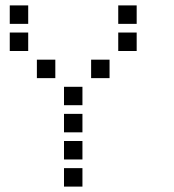

<svg xmlns="http://www.w3.org/2000/svg" viewBox="-20 -704 640 708"><path d="M17 -684Q16 -684 16 -684Q16 -684 16 -683V-617Q16 -616 16 -616Q16 -616 17 -616H83Q84 -616 84 -616Q84 -616 84 -617V-683Q84 -684 84 -684Q84 -684 83 -684ZM417 -684Q416 -684 416 -684Q416 -684 416 -683V-617Q416 -616 416 -616Q416 -616 417 -616H483Q484 -616 484 -616Q484 -616 484 -617V-683Q484 -684 484 -684Q484 -684 483 -684ZM17 -584Q16 -584 16 -584Q16 -584 16 -583V-517Q16 -516 16 -516Q16 -516 17 -516H83Q84 -516 84 -516Q84 -516 84 -517V-583Q84 -584 84 -584Q84 -584 83 -584ZM417 -584Q416 -584 416 -584Q416 -584 416 -583V-517Q416 -516 416 -516Q416 -516 417 -516H483Q484 -516 484 -516Q484 -516 484 -517V-583Q484 -584 484 -584Q484 -584 483 -584ZM117 -484Q116 -484 116 -484Q116 -484 116 -483V-417Q116 -416 116 -416Q116 -416 117 -416H183Q184 -416 184 -416Q184 -416 184 -417V-483Q184 -484 184 -484Q184 -484 183 -484ZM317 -484Q316 -484 316 -484Q316 -484 316 -483V-417Q316 -416 316 -416Q316 -416 317 -416H383Q384 -416 384 -416Q384 -416 384 -417V-483Q384 -484 384 -484Q384 -484 383 -484ZM217 -384Q216 -384 216 -384Q216 -384 216 -383V-317Q216 -316 216 -316Q216 -316 217 -316H283Q284 -316 284 -316Q284 -316 284 -317V-383Q284 -384 284 -384Q284 -384 283 -384ZM217 -284Q216 -284 216 -284Q216 -284 216 -283V-217Q216 -216 216 -216Q216 -216 217 -216H283Q284 -216 284 -216Q284 -216 284 -217V-283Q284 -284 284 -284Q284 -284 283 -284ZM217 -184Q216 -184 216 -184Q216 -184 216 -183V-117Q216 -116 216 -116Q216 -116 217 -116H283Q284 -116 284 -116Q284 -116 284 -117V-183Q284 -184 284 -184Q284 -184 283 -184ZM217 -84Q216 -84 216 -84Q216 -84 216 -83V-17Q216 -16 216 -16Q216 -16 217 -16H283Q284 -16 284 -16Q284 -16 284 -17V-83Q284 -84 284 -84Q284 -84 283 -84Z"/></svg>

Font: Doto SemiBold
Style: Regular
Weight: 600
Monospace: yes
Version: Version 1.000